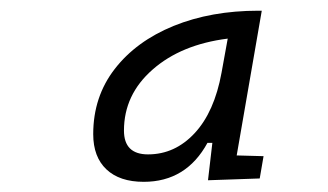

<svg xmlns="http://www.w3.org/2000/svg" viewBox="-20 -724 626 366"><path d="M472.7 -703.6H479L431.2 -427.7L482.4 -426.3L475.1 -383.8L376.5 -380.4L384.8 -451.7H375.5Q335 -377.4 253.9 -377.4Q208 -377.4 182.9 -401.1Q157.7 -424.8 157.7 -468.3Q157.7 -539.6 198.7 -592.5Q239.7 -645.5 311 -674.6Q382.3 -703.6 472.7 -703.6ZM262.2 -429.7Q313.5 -429.7 351.1 -470.2Q388.7 -510.7 402.3 -585.4L414.1 -650.4Q325.2 -639.2 270.8 -591.3Q216.3 -543.5 216.3 -475.1Q216.3 -429.7 262.2 -429.7Z"/></svg>

Font: Cascadia Code Light
Style: Italic
Weight: 300
Italic angle: -10°
Monospace: yes
Designer: Aaron Bell
Foundry: Saja Typeworks
Version: Version 2404.023; ttfautohint (v1.8.4)